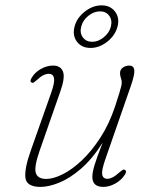

<svg xmlns="http://www.w3.org/2000/svg" viewBox="-20 -708 582 735"><path d="M458 -58Q466.5 -53.5 458.5 -40Q445 -18.5 421.5 -5.5Q398 7.5 375.5 7.5Q333.5 7.5 333.5 -31Q333.5 -47.5 341.2 -74Q349 -100.5 373 -162Q333.5 -99.5 290.2 -62.2Q247 -25 206.8 -8.8Q166.5 7.5 135.5 7.5Q81 7.5 77.2 -28.2Q73.5 -64 98.5 -133.5L176 -353Q190 -392.5 186.8 -409Q183.5 -425.5 167 -425.5Q157 -425.5 146.2 -420.2Q135.5 -415 121.5 -402Q114.5 -396 110 -392.8Q105.5 -389.5 101 -392Q93 -395.5 100.5 -409Q112.5 -430.5 136 -443.8Q159.5 -457 183 -457Q212 -457 221 -434.2Q230 -411.5 211 -358L131.5 -130.5Q110 -68.5 117.2 -45.8Q124.5 -23 157 -23Q184 -23 219.8 -40.8Q255.5 -58.5 293 -93.8Q330.5 -129 364.2 -181Q398 -233 420.5 -300.5Q431.5 -334.5 437 -352.2Q442.5 -370 444.2 -378.2Q446 -386.5 446 -392Q446 -401 442.8 -409.5Q439.5 -418 439.5 -428.5Q439.5 -441.5 450.2 -449.2Q461 -457 475.5 -457Q491.5 -457 494 -440.5Q496.5 -424 481 -379.5L384 -100.5Q368.5 -57 371.2 -40.2Q374 -23.5 391.5 -23.5Q400 -23.5 411 -29Q422 -34.5 437 -48Q443.5 -53.5 448.2 -56.8Q453 -60 458 -58ZM326.5 -524.5Q292.5 -524.5 274.5 -548.5Q256.5 -572.5 265.5 -606.5Q274 -639.5 304.5 -663.5Q335 -687.5 369 -687.5Q402.5 -687.5 420.5 -663.5Q438.5 -639.5 430 -606.5Q421 -572.5 390.8 -548.5Q360.5 -524.5 326.5 -524.5ZM363 -664.5Q339.5 -664.5 318.2 -647.5Q297 -630.5 291 -606.5Q284.5 -582.5 297 -565.2Q309.5 -548 333 -548Q356 -548 377.2 -565.2Q398.5 -582.5 404.5 -606.5Q410.5 -630.5 398.2 -647.5Q386 -664.5 363 -664.5Z"/></svg>

Font: Fraunces 9pt S050 Thin
Style: Italic
Weight: 100
Italic angle: -16°
Version: Version 1.000; ttfautohint (v1.8.3)